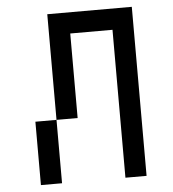

<svg xmlns="http://www.w3.org/2000/svg" viewBox="-52 -775 740 823"><g transform="rotate(-5 318.0 -363.5)"><path d="M90.9 -272.7V0H181.8V-272.7ZM181.8 -727.3V-272.7H272.7V-636.4H454.5V0H545.5V-727.3Z"/></g></svg>

Font: Departure Mono
Style: Regular
Weight: 400
Monospace: yes
Designer: Helena Zhang
Version: Version 1.500;Glyphs 3.3.1 (3343)